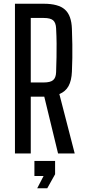

<svg xmlns="http://www.w3.org/2000/svg" viewBox="-20 -820 452 1026"><path d="M59.9 0V-800H214.1Q291.9 -800 326.9 -768.9Q362 -737.7 364.3 -665.8Q366.1 -619.9 366.5 -582.4Q367 -544.9 366.5 -510.2Q366.1 -475.5 364.3 -437.2Q362.3 -389.3 346.3 -360.1Q330.3 -330.9 297.2 -317.3L379.2 0H290.2L216.6 -303.4H144.4V0ZM144.4 -379.3H213.7Q249.1 -379.3 263.9 -391.9Q278.7 -404.4 279.8 -433.9Q281.3 -477.9 282 -514.8Q282.7 -551.7 282.4 -588.6Q282.1 -625.5 279.8 -669Q278.3 -699.1 263.7 -711.6Q249.1 -724 214.1 -724H144.4ZM178.8 186.1 212.8 120.6H163.9V40H274.4V111.2L232.5 186.1Z"/></svg>

Font: Big Shoulders Text SC Thin
Style: Regular
Weight: 100
Designer: Patric King
Foundry: XO Type Co
Version: Version 2.002